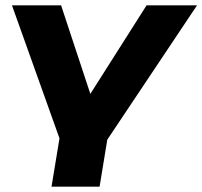

<svg xmlns="http://www.w3.org/2000/svg" viewBox="-20 -523 762 723"><path d="M174 180 204 -2 25 -503H210L325 -155H311L532 -503H722L384 3L355 180Z"/></svg>

Font: Nunito Sans 7pt Expanded ExtraBold
Style: Italic
Weight: 800
Width: 7
Italic angle: -9°
Designer: Vernon Adams
Foundry: Vernon Adams
Version: Version 3.101;gftools[0.9.27]